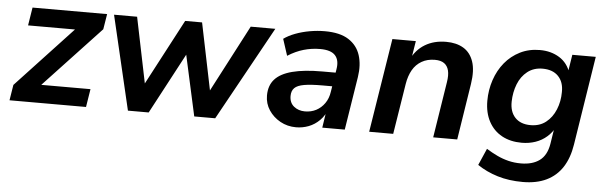

<svg xmlns="http://www.w3.org/2000/svg" viewBox="-46 -652 3137 995"><g transform="rotate(5 1522.5 -154.5)"><path d="M11 0 24 -81 345 -425 349 -395H73L88 -489H476L463 -409L137 -61L133 -94H424L409 0Z M627 0 512 -489H632L709 -114H684L882 -489H970L1047 -114H1027L1223 -489H1351L1081 0H972L886 -391H943L735 0Z M1502 10Q1457 10 1420 -10.5Q1383 -31 1360.5 -65Q1338 -99 1338 -141Q1338 -193 1367 -225.5Q1396 -258 1457 -274Q1518 -290 1613 -290H1693L1682 -218H1619Q1560 -218 1525 -212Q1490 -206 1475 -191Q1460 -176 1460 -149Q1460 -114 1483.5 -95Q1507 -76 1541 -76Q1573 -76 1599 -89.5Q1625 -103 1643 -128.5Q1661 -154 1666 -189L1685 -308Q1693 -355 1670.5 -380Q1648 -405 1592 -405Q1548 -405 1506.5 -393Q1465 -381 1424 -355L1396 -441Q1421 -459 1455.5 -472Q1490 -485 1529.5 -492Q1569 -499 1608 -499Q1687 -499 1732 -470Q1777 -441 1793 -391Q1809 -341 1799 -277L1755 0H1638L1654 -104H1664Q1650 -65 1624.5 -39.5Q1599 -14 1567.5 -2Q1536 10 1502 10Z M1882 0 1960 -489H2082L2066 -390H2058Q2083 -443 2129.5 -471Q2176 -499 2239 -499Q2293 -499 2329.5 -477Q2366 -455 2381.5 -409.5Q2397 -364 2386 -293L2340 0H2215L2261 -291Q2267 -328 2261 -352Q2255 -376 2237.5 -388.5Q2220 -401 2189 -401Q2150 -401 2120.5 -384Q2091 -367 2073.5 -336.5Q2056 -306 2049 -263L2007 0Z M2697 190Q2625 190 2566 172Q2507 154 2460 122L2498 35Q2527 53 2555.5 66.5Q2584 80 2614.5 87.5Q2645 95 2679 95Q2739 95 2776 68Q2813 41 2823 -19L2838 -114L2847 -113Q2831 -81 2805 -58Q2779 -35 2745.5 -23.5Q2712 -12 2674 -12Q2615 -12 2571 -36Q2527 -60 2502.5 -105.5Q2478 -151 2478 -213Q2478 -270 2495.5 -322Q2513 -374 2545.5 -413.5Q2578 -453 2624 -476Q2670 -499 2727 -499Q2785 -499 2828.5 -472Q2872 -445 2889 -392L2881 -394L2896 -489H3018L2945 -26Q2934 44 2903 92Q2872 140 2820.5 165Q2769 190 2697 190ZM2712 -107Q2759 -107 2791.5 -132.5Q2824 -158 2841.5 -200.5Q2859 -243 2859 -292Q2860 -344 2831 -374Q2802 -404 2749 -404Q2703 -404 2670.5 -378.5Q2638 -353 2621.5 -311Q2605 -269 2604 -220Q2603 -167 2631.5 -137Q2660 -107 2712 -107Z"/></g></svg>

Font: Nunito Sans 12pt ExtraLight
Style: Italic
Weight: 200
Italic angle: -9°
Designer: Vernon Adams
Foundry: Vernon Adams
Version: Version 3.101;gftools[0.9.27]